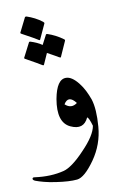

<svg xmlns="http://www.w3.org/2000/svg" viewBox="-145 -682 639 959"><g transform="rotate(-10 174.0 -202.5)"><path d="M135 -194Q153 -291 200 -290Q229 -290 261 -250Q277 -230 288 -208Q299 -186 308 -161Q324 -111 317 -22Q310 67 258 141Q205 216 167 220Q127 224 60 214Q26 209 1.5 202.5Q-23 196 -39 190Q-52 185 -52 178Q-51 170 -40 172Q41 183 108 166Q128 161 155.5 141Q183 121 216 86Q250 51 268.5 22Q287 -7 291 -31Q279 -73 270 -77Q243 -18 179 -48Q115 -78 135 -194ZM232 -157Q196 -204 170 -161Q200 -133 232 -157ZM139 -520Q140 -523 146 -522Q167 -515 186.5 -505Q206 -495 225 -481Q230 -477 227 -472L193 -396Q191 -393 183 -398Q180 -400 166 -408Q152 -416 128 -429L103 -373Q101 -369 92 -375Q88 -378 68.5 -389Q49 -400 15 -419Q10 -422 12 -425L49 -497Q50 -500 56 -499Q72 -494 86.5 -487.5Q101 -481 114 -472ZM51 -624Q53 -627 59 -626Q80 -619 99.5 -609Q119 -599 137 -585Q143 -580 141 -576L106 -500Q104 -496 96 -502Q92 -505 72.5 -516Q53 -527 18 -546Q13 -549 15 -552Z"/></g></svg>

Font: Amiri
Style: Italic
Weight: 400
Italic angle: 10°
Designer: Khaled Hosny
Version: Version 0.113